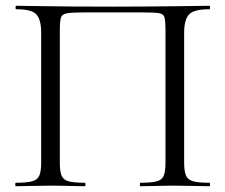

<svg xmlns="http://www.w3.org/2000/svg" viewBox="-20 -645 781 665"><path d="M705.4 -12Q707.6 -12 707.6 -6Q707.6 0 705.4 0Q681 0 650.5 -1Q620 -2 587.2 -2Q551.8 -2 521.6 -1Q491.4 0 466.6 0Q464.4 0 464.4 -6Q464.4 -12 466.6 -12Q504.4 -12 522.9 -17Q541.4 -22 547.3 -37Q553.2 -52 553.2 -81V-540Q553.2 -571 549.9 -584Q546.6 -597 530.2 -599.5Q513.8 -602 475.2 -602H270.2Q229.6 -602 212.1 -599Q194.6 -596 190.9 -583.1Q187.2 -570.2 187.2 -540V-81Q187.2 -52 193.1 -37Q199 -22 217.9 -17Q236.8 -12 273.8 -12Q276 -12 276 -6Q276 0 273.8 0Q249 0 219.2 -1Q189.4 -2 153.2 -2Q120.4 -2 89.8 -1Q59.2 0 34.8 0Q32.8 0 32.8 -6Q32.8 -12 34.8 -12Q72 -12 90.9 -17Q109.8 -22 116.2 -37Q122.6 -52 122.6 -81V-532Q122.6 -575 107 -594Q91.4 -613 36 -613Q33.8 -613 33.8 -619Q33.8 -625 36 -625Q53.2 -625 104 -624Q154.8 -623 226.2 -622.5Q297.6 -622 374.2 -622Q435.6 -622 492 -622.5Q548.4 -623 594.3 -623.5Q640.2 -624 669.8 -624.5Q699.4 -625 705.4 -625Q707.6 -625 707.6 -619Q707.6 -613 705.4 -613Q650 -613 633.9 -594Q617.8 -575 617.8 -532V-81Q617.8 -52 624.2 -37Q630.6 -22 649.5 -17Q668.4 -12 705.4 -12Z"/></svg>

Font: Cormorant Infant Light
Style: Regular
Weight: 300
Designer: Christian Thalmann (Catharsis Fonts)
Foundry: Catharsis Fonts
Version: Version 4.001